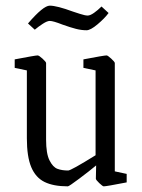

<svg xmlns="http://www.w3.org/2000/svg" viewBox="-20 -650 501 679"><path d="M75 -161V-401L32 -410V-440Q105 -454 113 -454Q118 -454 130.5 -442.5Q143 -431 143 -427V-156Q143 -107 155 -83Q167 -59 183 -53Q199 -47 221 -47Q231 -47 318 -101V-401L275 -410V-440Q348 -454 357 -454Q361 -454 373.5 -442.5Q386 -431 386 -427V-44L428 -35V-5Q356 9 347 9Q343 9 331 -2.5Q319 -14 319 -18L320 -65Q296 -45 260 -18Q224 9 220 9Q169 9 137.5 -6.5Q106 -22 90.5 -59Q75 -96 75 -161ZM201 -563Q168 -576 156 -576Q147 -576 131.5 -566Q116 -556 103 -545L79 -567Q133 -630 156 -630Q181 -630 238 -609Q244 -607 262.5 -601Q281 -595 290 -595Q299 -595 312.5 -604.5Q326 -614 339 -627L364 -604Q350 -585 325 -564Q300 -543 286 -543Q268 -543 248.5 -548Q229 -553 201 -563Z"/></svg>

Font: Grenze Light
Style: Regular
Weight: 300
Designer: Renata Polastri
Foundry: Omnibus-Type
Version: Version 1.002; ttfautohint (v1.8)